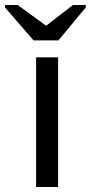

<svg xmlns="http://www.w3.org/2000/svg" viewBox="-78 -748 363 768"><path d="M66.4 0H154.3V-518.6H66.4ZM155.8 -586.4 265.1 -718.3V-728H213.9L106.9 -645.5H106L-7.3 -728H-58.1V-718.3L56.2 -586.4Z"/></svg>

Font: Arimo
Style: Regular
Weight: 400
Designer: Steve Matteson
Foundry: Monotype Imaging Inc.
Version: Version 1.32